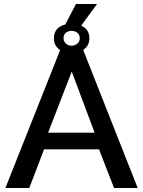

<svg xmlns="http://www.w3.org/2000/svg" viewBox="-20 -938 715 958"><path d="M464 -918 385 -810Q426 -792 426 -747Q426 -709 395 -689L667 0H549L474 -193H200L126 0H7L280 -688Q249 -709 249 -747Q249 -801 306 -816L359 -918ZM220 -276H452L338 -581ZM297 -747Q297 -732 308.5 -721Q320 -710 337 -710Q354 -710 366 -720.5Q378 -731 378 -747Q378 -764 366.5 -774Q355 -784 337 -784Q319 -784 308 -774Q297 -764 297 -747Z"/></svg>

Font: Raleway
Style: Regular
Weight: 600
Designer: Matt McInerney, Pablo Impallari, Rodrigo Fuenzalida
Foundry: Matt McInerney, Pablo Impallari, Rodrigo Fuenzalida
Version: Version 1.000;PS 001.001;hotconv 1.0.56; ttfautohint (v1.5)